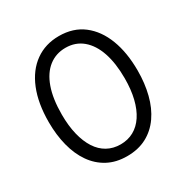

<svg xmlns="http://www.w3.org/2000/svg" viewBox="-158 -807 926 954"><g transform="rotate(-30 304.5 -329.5)"><path d="M303 14Q240 14 192.5 -11.5Q145 -37 113 -83Q81 -129 65 -191.5Q49 -254 49 -327Q49 -435 80.5 -512.5Q112 -590 170 -631.5Q228 -673 306 -673Q388 -673 444.5 -629.5Q501 -586 530.5 -509Q560 -432 560 -329Q560 -256 544 -193Q528 -130 495.5 -83.5Q463 -37 415 -11.5Q367 14 303 14ZM304 -53Q346 -53 379.5 -71.5Q413 -90 436.5 -125.5Q460 -161 472.5 -212Q485 -263 485 -328Q485 -414 464 -476Q443 -538 402.5 -572Q362 -606 305 -606Q250 -606 209 -574Q168 -542 146 -480Q124 -418 124 -328Q124 -263 136.5 -212Q149 -161 172 -125.5Q195 -90 228.5 -71.5Q262 -53 304 -53Z"/></g></svg>

Font: Bricolage Grotesque 72pt Light
Style: Regular
Weight: 300
Designer: Mathieu Triay
Foundry: Atelier Triay
Version: Version 1.001;gftools[0.9.33.dev8+g029e19f]